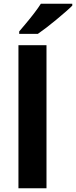

<svg xmlns="http://www.w3.org/2000/svg" viewBox="-20 -1000 404 1020"><path d="M227 0H78V-760H227ZM364 -970Q350 -956 327 -936Q304 -916 277.5 -894Q251 -872 225.5 -852.5Q200 -833 181 -820H82V-833Q98 -852 119.5 -877.5Q141 -903 162 -930.5Q183 -958 197 -980H364Z"/></svg>

Font: Noto Sans Myanmar
Style: Regular
Weight: 400
Designer: Monotype Design Team
Foundry: Monotype Imaging Inc.
Version: Version 2.107